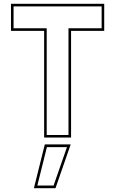

<svg xmlns="http://www.w3.org/2000/svg" viewBox="-20 -720 603 1005"><path d="M211 0V-558.5H37.5V-700H525.5V-558.5H352V0ZM224.5 -13.5H338.5V-572H512V-686.5H51V-572H224.5ZM157.5 265 214.5 36H350L270.5 265ZM175.5 251H260.5L330.5 50H225.5Z"/></svg>

Font: Tourney Thin Thin
Style: Regular
Weight: 250
Version: Version 1.015